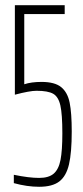

<svg xmlns="http://www.w3.org/2000/svg" viewBox="-20 -708 318 736"><path d="M33 -6V-38Q91 -26 130 -26Q167 -26 186 -42.5Q205 -59 212 -95Q219 -131 219 -197Q219 -270 211.5 -303.5Q204 -337 184 -348.5Q164 -360 120 -360Q94 -360 37 -345V-688H228V-654H73V-385Q100 -394 139 -394Q190 -394 214.5 -374Q239 -354 247 -314.5Q255 -275 255 -204Q255 -123 244.5 -78Q234 -33 207.5 -12.5Q181 8 130 8Q84 8 33 -6Z"/></svg>

Font: Saira Ultra Condensed Thin
Style: Regular
Weight: 100
Width: 1
Designer: Hector Gatti with collaboration of the Omnibus-Type team
Foundry: Omnibus-Type
Version: Version 1.001; ttfautohint (v1.8)